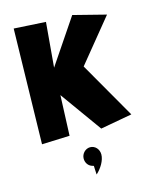

<svg xmlns="http://www.w3.org/2000/svg" viewBox="-137 -785 880 1123"><g transform="rotate(-15 303.0 -223.0)"><path d="M210.9 -7.3 220.7 -251 400.9 0 592.3 -34.7 395.5 -377.4 606 -635.3 408.7 -685.5 226.6 -415.5 250 -686.5 57.6 -697.8 42.5 -1ZM255.9 143.6C255.9 167 269 187.5 289.6 195.3L302.7 199.7L303.2 213.9C303.7 226.6 304.7 239.7 305.2 252.4C336.4 224.6 362.3 181.6 362.3 146C362.3 113.8 339.4 88.4 309.1 88.4C280.8 88.4 255.9 113.8 255.9 143.6Z"/></g></svg>

Font: Luckiest Guy
Style: Regular
Weight: 400
Designer: Astigmatic (AOETI)
Foundry: Astigmatic (AOETI)
Version: Version 1.001